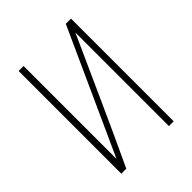

<svg xmlns="http://www.w3.org/2000/svg" viewBox="-152 -574 653 653"><g transform="rotate(-45 175.0 -247.0)"><path d="M49 0V-494H73V-47L276 -494H301V0H278V-450Q227 -337 176.5 -225Q126 -113 73 0Z"/></g></svg>

Font: Alumni Sans Thin
Style: Regular
Weight: 100
Designer: Robert E. Leuschke
Foundry: Robert E. Leuschke
Version: Version 1.018